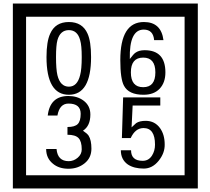

<svg xmlns="http://www.w3.org/2000/svg" viewBox="-20 -980 1195 1090"><path d="M1103 90H53V-960H1103ZM1028 15V-885H128V15ZM497 -656Q497 -442 371 -442Q244 -442 244 -656Q244 -744 265 -789Q294 -855 371 -855Q448 -855 477 -789Q497 -745 497 -656ZM444 -656Q444 -723 435 -752Q420 -809 371 -809Q322 -809 306 -752Q298 -723 298 -656Q298 -587 306 -553Q322 -488 371 -488Q419 -488 435 -554Q444 -587 444 -656ZM919 -569Q919 -511 886.5 -476.5Q854 -442 795 -442Q711 -442 684 -493Q663 -531 663 -639Q663 -855 797 -855Q895 -855 908 -752H855Q850 -812 796 -812Q713 -812 717 -645Q738 -673 748 -680Q768 -695 801 -695Q919 -695 919 -569ZM862 -569Q862 -653 793 -653Q723 -653 723 -569Q723 -485 793 -485Q862 -485 862 -569ZM499 -136Q499 -84 460.5 -53Q422 -22 369 -22Q314 -22 280 -51Q242 -82 242 -134H301Q307 -65 370 -65Q398 -65 421 -84.5Q444 -104 444 -132Q444 -177 426 -196Q408 -215 363 -215V-259Q405 -259 421.5 -276Q438 -293 438 -334Q438 -392 369 -392Q318 -392 306 -324H251Q264 -435 368 -435Q419 -435 454 -409Q493 -380 493 -330Q493 -265 451 -238Q475 -222 483 -210Q499 -185 499 -136ZM915 -160Q916 -111 880.5 -67Q845 -23 796 -23Q741 -23 706 -46Q666 -74 666 -127H724Q724 -67 790 -67Q824 -67 843 -97Q860 -124 860 -159Q860 -253 795 -253Q748 -253 722 -196H672L679 -427H890V-381H733L727 -257Q740 -269 753 -281Q772 -294 807 -294Q859 -294 889 -252Q915 -215 915 -160Z"/></svg>

Font: Unicode BMP Fallback SIL
Style: Regular
Weight: 400
Foundry: NRSI, SIL International
Version: Version 5.1 Based on Unicode 5.1